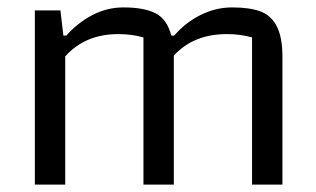

<svg xmlns="http://www.w3.org/2000/svg" viewBox="-20 -498 852 518"><path d="M74 -470H143L151 -402H159Q190 -437 229.5 -457.5Q269 -478 313 -478Q369 -478 400 -462Q431 -446 442 -402H450Q480 -437 521 -457.5Q562 -478 606 -478Q653 -478 682 -467.5Q711 -457 726.5 -427.5Q742 -398 742 -344V0H660V-397Q629 -406 592 -406Q502 -406 449 -348V0H367V-397Q336 -406 299 -406Q210 -406 156 -346V0H74Z"/></svg>

Font: Athiti Medium
Style: Regular
Weight: 500
Designer: CadsonDemak Team
Foundry: CadsonDemak
Version: Version 1.032